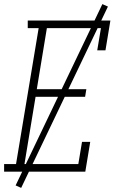

<svg xmlns="http://www.w3.org/2000/svg" viewBox="-46 -835 566 934"><path d="M-26 0V-37H32L142 -698H89V-735H491L467 -590H427L445 -698H182L133 -401H374L368 -364H127L73 -37H335L353 -145H393L369 0ZM57 79 30 67 452 -815 479 -803Z"/></svg>

Font: Iosevka Curly Slab XLtObl
Style: Regular
Weight: 200
Italic angle: -9°
Monospace: yes
Designer: Belleve Invis
Foundry: Belleve Invis
Version: Version 11.1.0; ttfautohint (v1.8.3)